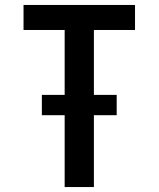

<svg xmlns="http://www.w3.org/2000/svg" viewBox="-20 -755 640 775"><path d="M241 0V-290H149V-372H241V-634H75V-735H525V-634H359V-372H451V-290H359V0Z"/></svg>

Font: Iosevka Aile
Style: Bold
Weight: 700
Designer: Belleve Invis
Foundry: Belleve Invis
Version: Version 28.0.1; ttfautohint (v1.8.4)